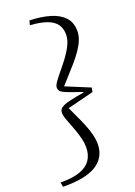

<svg xmlns="http://www.w3.org/2000/svg" viewBox="-214 -811 719 1024"><g transform="rotate(-20 145.5 -299.5)"><path d="M107 -361Q107 -372 121.5 -392.5Q136 -413 157.5 -438.5Q179 -464 200.5 -493Q222 -522 236.5 -552Q251 -582 251 -610Q251 -645 234 -668.5Q217 -692 181 -705Q145 -718 89 -722Q88 -722 87.5 -722Q87 -722 86 -722L93 -747Q94 -747 94.5 -747Q95 -747 96 -747Q160 -745 209.5 -730Q259 -715 286.5 -685Q314 -655 314 -607Q314 -582 303.5 -556Q293 -530 275 -504Q257 -478 234 -451.5Q211 -425 186 -397.5Q161 -370 136 -342L128 -361L283 -297L278 -273L111 -231L123 -250Q137 -218 152.5 -186Q168 -154 181 -122.5Q194 -91 202 -61Q210 -31 210 -3Q210 45 183 79.5Q156 114 103.5 131Q51 148 -26 148Q-31 148 -34.5 148Q-38 148 -42 148L-47 122Q-42 122 -39 122Q-36 122 -32 122Q29 121 68.5 106Q108 91 127 62Q146 33 146 -9Q146 -32 140 -56.5Q134 -81 125.5 -106Q117 -131 108 -153Q99 -175 93 -193Q87 -211 87 -223Q87 -235 92.5 -243.5Q98 -252 112.5 -259Q127 -266 156 -272.5Q185 -279 232 -287L233 -290Q194 -303 169.5 -312Q145 -321 131 -328Q117 -335 112 -342.5Q107 -350 107 -361Z"/></g></svg>

Font: Roboto Serif 120pt Expanded Light
Style: Italic
Weight: 300
Width: 7
Italic angle: -10°
Designer: Greg Gazdowicz
Foundry: Commercial Type
Version: Version 1.008